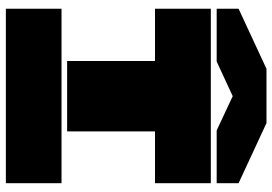

<svg xmlns="http://www.w3.org/2000/svg" viewBox="-157 -773 929 655"><g transform="rotate(90 307.5 -445.5)"><path d="M605 -700.2V-509.8H428.2V-210H188V-509.8H9.8V-700.2ZM9.8 -1V-190.9H605V-1ZM9.8 -720.2V-794.9L214.8 -890.1H399.9L605 -794.9V-720.2H424.8L308.1 -774.9L189.9 -720.2Z"/></g></svg>

Font: Nastup Basic
Style: Regular
Weight: 400
Designer: Maksym Kobuzan
Foundry: Zakznak
Version: Version 1.020;FEAKit 1.0